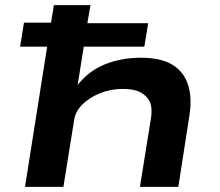

<svg xmlns="http://www.w3.org/2000/svg" viewBox="-20 -725 855 745"><path d="M77 0 163 -544H58L73 -637H178L189 -705H331L319 -635H555L540 -544H305L280 -387H275Q320 -448 385 -474.5Q450 -501 526 -501Q604 -501 648.5 -474Q693 -447 709.5 -396.5Q726 -346 715 -277L672 0H523L566 -268Q572 -306 561.5 -329.5Q551 -353 525.5 -366.5Q500 -380 456 -380Q409 -380 367.5 -363Q326 -346 299.5 -319.5Q273 -293 268 -261L226 0Z"/></svg>

Font: Nunito Sans 7pt Expanded
Style: Bold Italic
Weight: 700
Width: 7
Italic angle: -9°
Designer: Vernon Adams
Foundry: Vernon Adams
Version: Version 3.101;gftools[0.9.27]